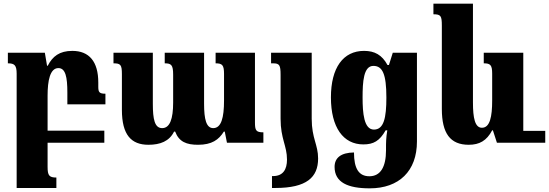

<svg xmlns="http://www.w3.org/2000/svg" viewBox="-20 -780 2999 1049"><path d="M240 132V0H550V-66H240V-258C240 -338 253 -408 299 -408C338 -408 348 -359 348 -275V-210H556V-268C523 -268 517 -276 517 -306V-329C517 -444 467 -502 375 -502C305 -502 267 -472 241 -421H237L225 -492H23V-434C59 -434 71 -424 71 -377V247H288V190C249 190 240 179 240 132Z M1158 -492V-434C1195 -434 1204 -424 1204 -376V-231C1204 -137 1189 -80 1145 -80C1107 -80 1095 -128 1095 -213V-492H880V-434C916 -434 926 -425 926 -372V-220C926 -130 908 -80 866 -80C825 -80 815 -128 815 -213V-492H600V-434C639 -434 646 -426 646 -375V-180C646 -43 697 11 791 11C855 11 905 -8 931 -61H937C958 -5 999 11 1062 11C1137 11 1175 -16 1203 -61H1208L1220 0H1419V-57C1378 -57 1373 -68 1373 -112V-492Z M1513 -131C1513 -21 1548 16 1548 92C1548 145 1527 182 1472 182H1466V247H1485C1655 247 1718 189 1718 86C1718 10 1683 -24 1683 -131V-492H1461V-434H1471C1507 -434 1513 -425 1513 -370Z M2000 249C2160 249 2258 155 2258 -7V-492H2126L2105 -425H2097C2067 -480 2027 -502 1969 -502C1855 -502 1788 -410 1788 -248C1788 -83 1856 9 1965 9C2021 9 2054 -10 2087 -68H2096C2089 -28 2089 3 2089 28V41C2089 132 2059 183 1998 183C1941 183 1914 142 1914 53C1843 54 1808 82 1808 132C1808 217 1881 249 2000 249ZM2023 -72C1968 -72 1961 -163 1961 -247C1961 -333 1966 -420 2020 -420C2070 -420 2091 -375 2091 -247C2091 -136 2077 -72 2023 -72Z M2541 11C2599 11 2639 -11 2669 -68H2673L2695 0H2959V-65H2839V-492H2623V-434C2659 -434 2669 -425 2669 -378V-231C2669 -143 2657 -82 2613 -82C2575 -82 2564 -135 2564 -220V-760H2348V-702C2389 -702 2394 -693 2394 -639V-185C2394 -51 2440 11 2541 11Z"/></svg>

Font: Noto Serif Armenian Condensed Black
Style: Regular
Weight: 900
Width: 3
Designer: Monotype Design Team
Foundry: Monotype Imaging Inc.
Version: Version 2.008